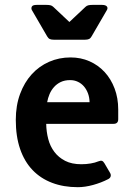

<svg xmlns="http://www.w3.org/2000/svg" viewBox="-20 -755 546 789"><path d="M348.1 -335Q347.7 -354.5 341.6 -371.1Q335.4 -387.7 325 -399.9Q314.5 -412.1 300 -418.9Q285.6 -425.8 268.1 -425.8Q246.1 -425.8 229.7 -418Q213.4 -410.2 201.9 -397.2Q190.4 -384.3 183.6 -368.2Q176.8 -352.1 173.8 -335ZM432.1 -44.9Q436.5 -37.6 434.8 -30.5Q433.1 -23.4 424.8 -19Q395.5 -3.9 362.3 5.1Q329.1 14.2 299.8 14.2Q241.2 14.2 194.1 -3.7Q147 -21.5 113.8 -56.2Q80.6 -90.8 62.7 -142.6Q44.9 -194.3 44.9 -262.2Q44.9 -321.3 62.5 -368.9Q80.1 -416.5 110.4 -449.7Q140.6 -482.9 181.6 -501Q222.7 -519 270 -519Q312 -519 347.9 -503.2Q383.8 -487.3 409.9 -459Q436 -430.7 450.9 -391.4Q465.8 -352.1 465.8 -305.2V-265.1Q465.8 -246.1 446.8 -246.1H169.9Q170.4 -213.9 178.2 -183.8Q186 -153.8 203.4 -130.9Q220.7 -107.9 247.8 -94Q274.9 -80.1 314 -80.1Q334.5 -80.1 352.8 -83.3Q371.1 -86.4 383.8 -91.8Q393.6 -95.7 398.9 -94Q404.3 -92.3 409.2 -84ZM356.4 -605.5Q352.1 -597.7 345.9 -594.7Q339.8 -591.8 329.1 -591.8H201.2Q190.4 -591.8 184.3 -594.7Q178.2 -597.7 173.8 -605.5L110.8 -713.9Q107.4 -720.7 110.8 -727.8Q114.3 -734.9 130.9 -734.9H170.4Q180.2 -734.9 187 -733.4Q193.8 -731.9 199.2 -726.6L265.1 -664.6L331.1 -726.6Q336.4 -731.9 343.5 -733.4Q350.6 -734.9 360.4 -734.9H399.4Q407.7 -734.9 412.6 -732.9Q417.5 -731 419.7 -727.8Q421.9 -724.6 421.6 -720.9Q421.4 -717.3 419.4 -713.9Z"/></svg>

Font: New Telegraph
Style: Bold
Weight: 700
Designer: Frank Baranowski
Foundry: Frank Baranowski
Version: Version 3.001